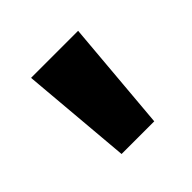

<svg xmlns="http://www.w3.org/2000/svg" viewBox="-78 -810 378 378"><g transform="rotate(-45 111.5 -621.0)"><path d="M46 -737H177L157 -505H66Z"/></g></svg>

Font: Krub
Style: Bold
Weight: 700
Version: Version 1.000; ttfautohint (v1.6)